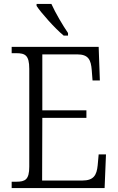

<svg xmlns="http://www.w3.org/2000/svg" viewBox="-20 -951 598 971"><path d="M302 -771H324V-784C298 -822 260 -886 240 -931H165V-921C188 -886 258 -807 302 -771ZM39 0H509L516 -170H479L474 -115C469 -65 454 -38 396 -38H193L194 -355H417V-393H194V-676H370C427 -676 440 -649 444 -596L448 -544H485L479 -714H39V-682H62C107 -682 128 -672 128 -603V-108C128 -42 107 -32 62 -32H39Z"/></svg>

Font: Noto Serif Devanagari SemiCondensed Light
Style: Regular
Weight: 300
Width: 4
Designer: Universal Thirst, Indian Type Foundry and the Monotype Design Team
Foundry: Monotype Imaging Inc.
Version: Version 2.004